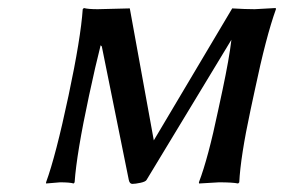

<svg xmlns="http://www.w3.org/2000/svg" viewBox="-20 -452 715 476"><path d="M200.7 -214.8Q169.9 -71.3 165 0L162.6 2.9Q153.3 0 128.9 0Q128.9 0 94.2 2.9V0Q118.2 -65.4 149.9 -214.8Q180.2 -357.4 185.1 -429.2L188 -432.1Q198.2 -429.2 222.2 -429.2L301.8 -431.2L361.3 -104L555.7 -431.2Q587.9 -429.2 611.3 -429.2Q611.3 -429.2 663.6 -432.1L664.1 -429.2Q639.6 -361.3 611.8 -229L601.1 -179.2Q576.2 -63 573.2 0L570.3 2.9Q556.6 0 522.9 0Q522.9 0 473.6 2.9L473.1 0Q496.1 -60.1 521 -179.2L531.7 -229Q548.3 -307.1 553.7 -353.5L343.3 -5.9Q340.8 -1.5 328.1 1.2Q315.4 3.9 308.1 3.9Q301.3 3.9 299.3 -5.9L232.4 -336.9L229.5 -339.8Q216.8 -290 200.7 -214.8Z"/></svg>

Font: Linux Biolinum
Style: Italic
Weight: 400
Italic angle: -12°
Designer: Philipp H. Poll
Foundry: Philipp H. Poll
Version: Version 1.1.3 ; ttfautohint (v0.9)